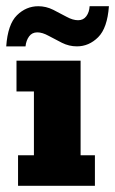

<svg xmlns="http://www.w3.org/2000/svg" viewBox="-40 -597 370 617"><path d="M18 0V-98H69V-303H13V-402H219V-98H265V0ZM207 -448Q182 -448 159 -459.5Q136 -471 116 -482Q96 -493 80 -493Q63 -493 53.5 -480Q44 -467 42 -448H-20Q-15 -519 14.5 -548Q44 -577 83 -577Q108 -577 131 -565.5Q154 -554 174 -543Q194 -532 211 -532Q228 -532 237.5 -545Q247 -558 248 -577H310Q305 -507 275.5 -477.5Q246 -448 207 -448Z"/></svg>

Font: Rokkitt ExtraBold
Style: Regular
Weight: 800
Version: Version 3.103